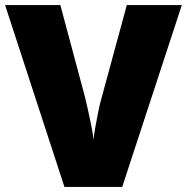

<svg xmlns="http://www.w3.org/2000/svg" viewBox="-20 -734 734 754"><path d="M694 -714 460 0H233L0 -714H217L314 -352Q319 -332 326 -300Q333 -268 339.5 -236Q346 -204 347 -184Q349 -204 354.5 -235.5Q360 -267 366.5 -298.5Q373 -330 379 -350L478 -714Z"/></svg>

Font: Noto Sans Cherokee Black
Style: Regular
Weight: 900
Designer: Monotype Design Team
Foundry: Monotype Imaging Inc.
Version: Version 2.001; ttfautohint (v1.8.4.7-5d5b)